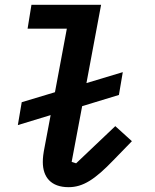

<svg xmlns="http://www.w3.org/2000/svg" viewBox="-20 -760 640 792"><path d="M262.8 12.1C322.4 12.1 371.4 -19.5 448.5 -99.8L524.1 -177.6L455.6 -239.7L294 -86.3L275.6 -92.3L318.9 -322.1L470.5 -368.3L486.5 -462.4L336.6 -417.3L397 -740.1H109.7L93.8 -641.7H255.7L206.7 -379.6L69.6 -338.4L53.6 -244L188.9 -285.2L164.4 -155.5C158.4 -125.4 156.6 -109.4 156.6 -91.6C156.6 -29.5 190.3 12.1 262.8 12.1Z"/></svg>

Font: Margiela Mono Italic SmBold It
Style: Regular
Weight: 600
Designer: Mike Abbink, Paul van der Laan, Pieter van Rosmalen
Foundry: Bold Monday
Version: Version 2.003 2021